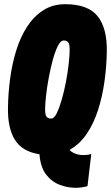

<svg xmlns="http://www.w3.org/2000/svg" viewBox="-20 -729 529 915"><path d="M339 166Q302 166 264 151.5Q226 137 199.5 102.5Q173 68 168 6Q87 -6 51.5 -62Q16 -118 18 -217Q19 -286 28.5 -356Q38 -426 57.5 -489Q77 -552 109 -601.5Q141 -651 186 -680Q231 -709 291 -709Q399 -709 445 -652Q491 -595 489 -483Q488 -413 478 -341.5Q468 -270 447.5 -205.5Q427 -141 393.5 -91.5Q360 -42 312 -15Q319 -5 336.5 2.5Q354 10 379 10Q399 10 415 5L397 158Q370 166 339 166ZM224 -164Q238 -164 250.5 -189.5Q263 -215 274.5 -255Q286 -295 294.5 -340Q303 -385 307.5 -426Q312 -467 312 -492Q312 -519 305 -527.5Q298 -536 283 -536Q269 -536 256 -510.5Q243 -485 232 -445Q221 -405 212.5 -359.5Q204 -314 199.5 -273.5Q195 -233 195 -208Q195 -181 202 -172.5Q209 -164 224 -164Z"/></svg>

Font: Georama Condensed Black
Style: Italic
Weight: 900
Width: 3
Italic angle: -9°
Designer: Jean-Baptiste Levee
Foundry: Production Type
Version: Version 1.000